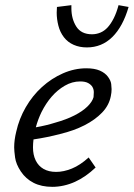

<svg xmlns="http://www.w3.org/2000/svg" viewBox="-20 -715 519 745"><path d="M183 10Q141 10 110.5 -5.5Q80 -21 61 -49.5Q42 -78 38.5 -104Q35 -130 35 -143Q35 -172 43 -204Q54 -254 80 -299Q106 -344 143 -377.5Q180 -411 224.5 -430.5Q269 -450 315 -450Q347 -450 367.5 -441Q388 -432 399 -417Q410 -402 411.5 -389Q413 -376 413 -369Q413 -356 410 -342Q403 -306 376 -278Q349 -250 308 -229Q267 -208 213 -195Q164 -182 110 -174Q108 -158 108 -143Q108 -114 118.5 -92.5Q129 -71 149 -59.5Q169 -48 198 -48Q227 -48 259 -61Q291 -74 324 -104L351 -65Q332 -47 312 -33Q292 -19 271 -9.5Q250 0 227.5 5Q205 10 183 10ZM141 -280Q127 -251 119 -221Q159 -228 194 -239Q237 -251 268.5 -267Q300 -283 319 -301.5Q338 -320 343 -338Q344 -346 344 -357Q344 -368 339 -377Q334 -386 322.5 -392.5Q311 -399 291 -399Q260 -399 231.5 -382.5Q203 -366 180.5 -340Q158 -314 141 -280ZM317 -531Q289 -531 266 -541Q243 -551 228 -570.5Q213 -590 206.5 -615.5Q200 -641 200 -666Q200 -677 201 -688L257 -695Q257 -689 257 -683Q257 -642 276 -612Q295 -582 337 -582Q354 -582 369.5 -588.5Q385 -595 397.5 -608.5Q410 -622 421 -643.5Q432 -665 440 -695L479 -688Q457 -612 416 -571.5Q375 -531 317 -531Z"/></svg>

Font: Isabella Sans
Style: Italic
Weight: 400
Italic angle: -12°
Designer: Christian Thalmann (Catharsis Fonts), Cristiano Sobral
Foundry: The Isabella Sans Project Authors
Version: Version 2.026; ttfautohint (v1.8.4.7-5d5b-dirty)